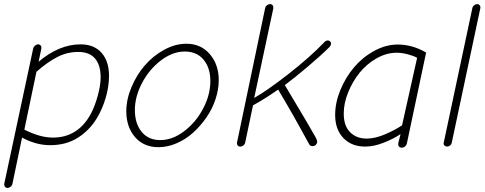

<svg xmlns="http://www.w3.org/2000/svg" viewBox="-20 -711 2371 939"><path d="M16.1 208Q8.8 208 4.2 201.9Q-0.5 195.8 1 187L142.1 -473.1Q143.6 -481.4 151.1 -487.8Q158.7 -494.1 166 -494.1Q174.8 -494.1 179.2 -488Q183.6 -481.9 182.1 -473.1L168.9 -409.2Q269.5 -494.1 374 -494.1Q439.9 -494.1 476.6 -452.9Q513.2 -411.6 513.2 -339.8Q513.2 -287.6 496.6 -231.7Q480 -175.8 453.1 -131.8Q417 -72.8 359.9 -36.9Q302.7 -1 225.1 -1Q156.2 -1 87.9 -38.1L41 187Q39.6 195.8 32.2 201.9Q24.9 208 16.1 208ZM238.8 -38.1Q362.8 -38.1 425.8 -157.2Q444.8 -193.8 458.5 -244.4Q472.2 -294.9 472.2 -333Q472.2 -392.6 444.8 -424.8Q417.5 -457 362.8 -457Q308.1 -457 259.3 -431.6Q210.4 -406.2 158.2 -359.9L99.1 -77.1Q175.3 -38.1 238.8 -38.1Z M754.9 8.8Q683.1 8.8 640.4 -40.5Q597.7 -89.8 597.7 -167Q597.7 -224.1 622.6 -283.9Q647.5 -343.8 687.7 -390.6Q728 -437.5 782.5 -467.3Q836.9 -497.1 891.6 -497.1Q962.4 -497.1 1006.1 -446.3Q1049.8 -395.5 1049.8 -318.8Q1049.8 -273.4 1033.9 -225.6Q1018.1 -177.7 989.5 -136.5Q960.9 -95.2 924.6 -62.3Q888.2 -29.3 843.8 -10.3Q799.3 8.8 754.9 8.8ZM763.7 -25.9Q823.7 -25.9 881.3 -69.8Q939 -113.8 973.9 -180.9Q1008.8 -248 1008.8 -314Q1008.8 -379.4 975.6 -419.2Q942.4 -459 883.8 -459Q824.2 -459 766.8 -415.3Q709.5 -371.6 674.6 -304.9Q639.6 -238.3 639.6 -172.9Q639.6 -106.9 672.6 -66.4Q705.6 -25.9 763.7 -25.9Z M1154.3 5.9Q1147 5.9 1142.3 0Q1137.7 -5.9 1139.2 -14.2L1276.4 -669.9Q1278.3 -679.7 1285.6 -685.3Q1293 -690.9 1300.3 -690.9Q1309.6 -690.9 1313.7 -684.8Q1317.9 -678.7 1316.4 -668.9L1223.1 -231.9Q1285.6 -267.1 1389.9 -348.4Q1494.1 -429.7 1564.5 -502.9Q1572.8 -513.2 1583.5 -513.2Q1589.8 -513.2 1594.5 -508.5Q1599.1 -503.9 1599.1 -498Q1599.1 -490.2 1592.3 -481.9Q1550.8 -440.4 1484.6 -384.5Q1418.5 -328.6 1373 -294.9Q1500 -83 1524.4 -38.1Q1531.2 -25.9 1531.2 -17.1Q1531.2 -9.8 1524.7 -2.9Q1518.1 3.9 1507.3 3.9Q1496.6 3.9 1490.2 -8.8Q1412.6 -152.3 1340.3 -272.9Q1273.9 -226.6 1217.3 -195.8L1179.2 -14.2Q1177.7 -5.9 1170.4 0Q1163.1 5.9 1154.3 5.9Z M1766.1 5.9Q1699.2 5.9 1659.2 -36.1Q1619.1 -78.1 1619.1 -148.9Q1619.1 -208.5 1644.5 -270.5Q1669.9 -332.5 1711.4 -381.6Q1752.9 -430.7 1809.8 -461.9Q1866.7 -493.2 1925.3 -493.2Q1996.6 -493.2 2064 -454.1L1970.2 -11.2Q1968.3 -1 1960.9 5.1Q1953.6 11.2 1944.8 11.2Q1935.5 11.2 1930.9 5.1Q1926.3 -1 1928.2 -12.2L1939 -55.2Q1903.3 -31.2 1855.5 -12.7Q1807.6 5.9 1766.1 5.9ZM1772.9 -33.2Q1814.9 -33.2 1864 -54.4Q1913.1 -75.7 1946.3 -98.1L2020 -428.2Q2004.4 -437.5 1974.9 -445.3Q1945.3 -453.1 1919.9 -453.1Q1869.6 -453.1 1821 -425.3Q1772.5 -397.5 1738 -354.5Q1703.6 -311.5 1682.4 -258.5Q1661.1 -205.6 1661.1 -155.8Q1661.1 -95.7 1692.1 -64.5Q1723.1 -33.2 1772.9 -33.2Z M2166 5.9Q2159.2 5.9 2153.8 0.7Q2148.4 -4.4 2149.9 -12.2L2290 -670.9Q2291.5 -679.2 2298.8 -685.1Q2306.2 -690.9 2314 -690.9Q2321.3 -690.9 2325.9 -685.1Q2330.6 -679.2 2329.1 -670.9L2189 -11.2Q2187.5 -4.4 2180.9 0.7Q2174.3 5.9 2166 5.9Z"/></svg>

Font: Comic Neue Light
Style: Italic
Weight: 300
Italic angle: -12°
Designer: Craig Rozynski
Foundry: Craig Rozynski
Version: Version 2.003;hotconv 1.0.109;makeotfexe 2.5.65596